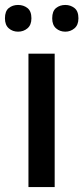

<svg xmlns="http://www.w3.org/2000/svg" viewBox="-32 -756 337 776"><path d="M189 0H83V-539H189ZM-12 -682Q-12 -711 3.5 -723.5Q19 -736 41 -736Q63 -736 79 -723.5Q95 -711 95 -682Q95 -655 79 -641.5Q63 -628 41 -628Q19 -628 3.5 -641.5Q-12 -655 -12 -682ZM179 -682Q179 -711 194.5 -723.5Q210 -736 232 -736Q253 -736 269 -723.5Q285 -711 285 -682Q285 -655 269 -641.5Q253 -628 232 -628Q210 -628 194.5 -641.5Q179 -655 179 -682Z"/></svg>

Font: Noto Sans Sinhala UI Medium
Style: Regular
Weight: 500
Designer: Jelle Bosma - Monotype Design Team
Foundry: Monotype Imaging Inc.
Version: Version 2.006; ttfautohint (v1.8.4.7-5d5b)